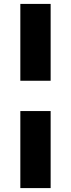

<svg xmlns="http://www.w3.org/2000/svg" viewBox="-20 -760 362 982"><path d="M84 -347V-740H239V-347ZM84 202V-192H239V202Z"/></svg>

Font: Readex Pro
Style: Bold
Weight: 700
Designer: Bonnie Shaver-Troup, Thomas Jockin
Foundry: Lexend
Version: Version 1.203; ttfautohint (v1.8.3)